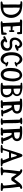

<svg xmlns="http://www.w3.org/2000/svg" viewBox="2777 -3541 764 6358"><g transform="rotate(90 3159.0 -362.0)"><path d="M40 -710Q47.9 -714.8 57.6 -715.8Q67.4 -716.8 76.2 -717.8Q87.9 -717.8 94.7 -717.8Q102.5 -717.8 114.3 -717.8Q131.8 -717.8 147.5 -717.8Q163.1 -717.8 178.7 -715.8Q260.7 -711.9 337.9 -689.5Q415 -667 473.6 -605.5Q510.7 -566.4 534.2 -517.6Q558.6 -469.7 567.4 -418Q573.2 -383.8 573.2 -348.6Q573.2 -322.3 570.3 -296.9Q561.5 -235.4 532.2 -180.7Q484.4 -90.8 395.5 -47.9Q306.6 -4.9 208 -2.9Q187.5 -2.9 168 -2Q147.5 -1 127.9 -1Q111.3 -1 96.7 -1Q82 -1 66.4 -1Q56.6 -1 45.9 -3.9Q36.1 -6.8 30.3 -18.6Q27.3 -24.4 28.3 -30.3Q28.3 -35.2 30.3 -40Q31.2 -43.9 34.2 -46.9Q37.1 -49.8 40 -52.7Q44.9 -57.6 52.7 -59.6Q59.6 -61.5 66.4 -62.5Q73.2 -64.5 81.1 -65.4Q87.9 -66.4 94.7 -68.4Q108.4 -71.3 118.2 -79.1Q127.9 -86.9 129.9 -100.6Q130.9 -130.9 129.9 -162.1Q129.9 -193.4 129.9 -222.7Q129.9 -257.8 128.9 -292Q127.9 -326.2 127.9 -358.4Q127.9 -413.1 127.9 -468.8Q127.9 -524.4 129.9 -578.1Q129.9 -583 129.9 -585.9Q129.9 -589.8 129.9 -593.8Q129.9 -599.6 129.9 -606.4Q129.9 -613.3 129.9 -618.2Q127 -634.8 116.2 -644.5Q105.5 -654.3 88.9 -657.2Q78.1 -659.2 65.4 -658.2Q52.7 -656.2 40 -659.2Q37.1 -659.2 33.2 -660.2Q29.3 -661.1 28.3 -664.1Q26.4 -666 25.4 -668Q24.4 -670.9 24.4 -671.9Q23.4 -677.7 22.5 -682.6Q22.5 -686.5 22.5 -691.4Q23.4 -698.2 29.3 -703.1Q34.2 -707 40 -710ZM234.4 -88.9Q237.3 -87.9 247.1 -87.9Q256.8 -87.9 266.6 -88.9Q308.6 -90.8 345.7 -104.5Q382.8 -119.1 410.2 -150.4Q433.6 -175.8 446.3 -210Q460 -244.1 465.8 -278.3Q470.7 -309.6 470.7 -341.8Q470.7 -370.1 466.8 -399.4Q458 -460.9 427.7 -513.7Q397.5 -566.4 344.7 -600.6Q293 -634.8 232.4 -637.7Q235.4 -637.7 234.4 -590.8Q232.4 -543.9 232.4 -536.1Q232.4 -482.4 232.4 -427.7Q233.4 -373 234.4 -316.4Q234.4 -312.5 234.4 -307.6Q234.4 -303.7 234.4 -299.8Q234.4 -246.1 234.4 -194.3Q234.4 -142.6 234.4 -88.9Z M743.2 -68.4Q738.3 -210 730.5 -351.6Q723.6 -494.1 716.8 -635.7Q707 -638.7 696.3 -638.7Q684.6 -639.6 674.8 -639.6Q665 -639.6 654.3 -641.6Q643.6 -643.6 634.8 -648.4Q624 -658.2 624 -669.9Q624 -676.8 627 -683.6Q636.7 -704.1 655.3 -710Q664.1 -712.9 673.8 -712.9Q683.6 -713.9 692.4 -713.9Q786.1 -712.9 881.8 -710.9Q977.5 -710 1072.3 -710Q1081.1 -710 1089.8 -709Q1098.6 -708 1102.5 -700.2Q1107.4 -696.3 1107.4 -689.5Q1108.4 -683.6 1108.4 -677.7Q1109.4 -659.2 1110.4 -639.6Q1110.4 -620.1 1112.3 -601.6Q1112.3 -589.8 1112.3 -579.1Q1112.3 -567.4 1106.4 -559.6Q1100.6 -548.8 1084 -544.9Q1067.4 -540 1058.6 -545.9Q1051.8 -549.8 1048.8 -557.6Q1046.9 -565.4 1044.9 -572.3Q1043 -589.8 1041 -606.4Q1040 -624 1040 -641.6Q992.2 -642.6 949.2 -644.5Q907.2 -645.5 858.4 -647.5Q852.5 -647.5 846.7 -646.5Q839.8 -645.5 836.9 -641.6Q835.9 -635.7 835.9 -631.8Q835.9 -627.9 836.9 -624Q839.8 -571.3 844.7 -517.6Q848.6 -464.8 856.4 -412.1Q856.4 -409.2 857.4 -406.2Q858.4 -404.3 860.4 -402.3Q861.3 -401.4 864.3 -400.4Q866.2 -400.4 868.2 -400.4Q896.5 -397.5 924.8 -396.5Q953.1 -394.5 980.5 -392.6Q981.4 -410.2 981.4 -426.8Q980.5 -443.4 998 -452.1Q1005.9 -456.1 1017.6 -454.1Q1028.3 -452.1 1034.2 -444.3Q1038.1 -438.5 1039.1 -431.6Q1040 -425.8 1040 -419.9Q1040 -395.5 1040 -370.1Q1040 -344.7 1040 -320.3Q1040 -314.5 1039.1 -308.6Q1039.1 -302.7 1036.1 -297.9Q1033.2 -292 1026.4 -288.1Q1020.5 -283.2 1012.7 -282.2Q1008.8 -280.3 1004.9 -280.3Q1002 -280.3 998 -282.2Q981.4 -286.1 983.4 -305.7Q985.4 -324.2 984.4 -335.9Q951.2 -334 918.9 -334Q885.7 -333 854.5 -332Q852.5 -268.6 853.5 -215.8Q853.5 -164.1 862.3 -100.6Q863.3 -94.7 864.3 -89.8Q866.2 -84 871.1 -80.1Q876 -77.1 880.9 -76.2Q884.8 -76.2 890.6 -76.2Q930.7 -76.2 969.7 -80.1Q1008.8 -85 1046.9 -94.7Q1049.8 -94.7 1052.7 -96.7Q1055.7 -97.7 1056.6 -100.6Q1058.6 -103.5 1058.6 -106.4Q1058.6 -109.4 1058.6 -112.3Q1055.7 -127.9 1057.6 -142.6Q1060.5 -157.2 1064.5 -172.9Q1067.4 -186.5 1078.1 -195.3Q1087.9 -205.1 1102.5 -204.1Q1124 -201.2 1126 -181.6Q1128.9 -162.1 1130.9 -144.5Q1133.8 -122.1 1133.8 -97.7Q1133.8 -73.2 1130.9 -48.8Q1130.9 -44.9 1129.9 -40Q1128.9 -35.2 1126 -32.2Q1121.1 -27.3 1116.2 -25.4Q1110.4 -23.4 1104.5 -22.5Q1085.9 -19.5 1067.4 -18.6Q1047.9 -16.6 1028.3 -16.6Q975.6 -13.7 920.9 -10.7Q867.2 -7.8 814.5 -4.9Q793 -3.9 770.5 -2.9Q765.6 -2.9 760.7 -2.9Q743.2 -2.9 726.6 -4.9Q717.8 -6.8 708 -8.8Q699.2 -10.7 692.4 -16.6Q684.6 -18.6 681.6 -26.4Q677.7 -35.2 682.6 -43Q683.6 -47.9 687.5 -50.8Q691.4 -53.7 696.3 -54.7Q706.1 -62.5 718.8 -65.4Q730.5 -68.4 743.2 -68.4Z M1586.9 -586.9Q1587.9 -585 1596.7 -587.9Q1605.5 -589.8 1608.4 -589.8Q1618.2 -591.8 1627.9 -591.8Q1637.7 -591.8 1645.5 -586.9Q1652.3 -582 1657.2 -574.2Q1662.1 -567.4 1662.1 -558.6Q1662.1 -554.7 1662.1 -550.8Q1661.1 -546.9 1659.2 -543.9Q1657.2 -541 1655.3 -539.1Q1652.3 -538.1 1649.4 -536.1Q1624 -519.5 1596.7 -505.9Q1569.3 -492.2 1542 -482.4Q1533.2 -479.5 1525.4 -477.5Q1516.6 -474.6 1506.8 -473.6Q1498 -473.6 1489.3 -475.6Q1480.5 -477.5 1473.6 -482.4Q1466.8 -488.3 1461.9 -496.1Q1457 -504.9 1459 -514.6Q1460 -521.5 1463.9 -526.4Q1467.8 -532.2 1471.7 -536.1Q1474.6 -539.1 1494.1 -549.8Q1513.7 -560.5 1513.7 -562.5Q1513.7 -562.5 1509.8 -580.1Q1504.9 -598.6 1499 -606.4Q1489.3 -619.1 1472.7 -625Q1457 -630.9 1440.4 -630.9Q1422.9 -630.9 1413.1 -629.9Q1402.3 -629.9 1387.7 -620.1Q1347.7 -594.7 1321.3 -549.8Q1293.9 -505.9 1300.8 -457Q1304.7 -425.8 1325.2 -406.2Q1344.7 -386.7 1375 -382.8Q1397.5 -379.9 1418.9 -381.8Q1440.4 -384.8 1461.9 -386.7Q1488.3 -387.7 1514.6 -384.8Q1541 -380.9 1566.4 -371.1Q1589.8 -361.3 1610.4 -343.8Q1631.8 -326.2 1643.6 -302.7Q1655.3 -280.3 1659.2 -255.9Q1662.1 -231.4 1662.1 -206.1Q1662.1 -181.6 1658.2 -156.2Q1653.3 -129.9 1642.6 -108.4Q1608.4 -46.9 1535.2 -22.5Q1474.6 -2.9 1421.9 -2.9Q1409.2 -2.9 1397.5 -3.9Q1394.5 -3.9 1391.6 -4.9Q1388.7 -4.9 1385.7 -5.9Q1359.4 -10.7 1326.2 -29.3Q1293 -47.9 1280.3 -78.1Q1279.3 -83 1270.5 -95.7Q1261.7 -108.4 1261.7 -108.4Q1261.7 -108.4 1245.1 -99.6Q1228.5 -91.8 1226.6 -91.8Q1220.7 -88.9 1214.8 -88.9Q1208 -87.9 1202.1 -89.8Q1195.3 -92.8 1190.4 -98.6Q1184.6 -104.5 1182.6 -111.3Q1179.7 -118.2 1179.7 -125Q1179.7 -126 1179.7 -126Q1179.7 -133.8 1183.6 -139.6Q1188.5 -146.5 1194.3 -150.4Q1201.2 -153.3 1208 -156.2Q1219.7 -160.2 1229.5 -167Q1239.3 -172.9 1251 -178.7Q1263.7 -184.6 1275.4 -189.5Q1288.1 -195.3 1300.8 -201.2Q1306.6 -203.1 1311.5 -205.1Q1317.4 -207 1321.3 -210Q1327.1 -211.9 1331.1 -213.9Q1335.9 -215.8 1341.8 -217.8Q1345.7 -218.8 1349.6 -218.8Q1354.5 -218.8 1358.4 -217.8Q1362.3 -215.8 1365.2 -212.9Q1368.2 -210.9 1371.1 -206.1Q1376 -202.1 1379.9 -199.2Q1383.8 -195.3 1385.7 -189.5Q1390.6 -176.8 1381.8 -170.9Q1374 -164.1 1366.2 -160.2Q1364.3 -158.2 1352.5 -151.4Q1339.8 -143.6 1339.8 -145.5Q1358.4 -128.9 1374 -114.3Q1390.6 -99.6 1416 -94.7Q1469.7 -85 1518.6 -117.2Q1566.4 -148.4 1577.1 -203.1Q1581.1 -221.7 1578.1 -243.2Q1574.2 -264.6 1560.5 -278.3Q1532.2 -306.6 1485.4 -304.7Q1437.5 -302.7 1403.3 -300.8Q1378.9 -300.8 1355.5 -302.7Q1332 -303.7 1310.5 -313.5Q1257.8 -335.9 1237.3 -388.7Q1217.8 -441.4 1224.6 -494.1Q1230.5 -537.1 1249 -576.2Q1268.6 -615.2 1298.8 -647.5Q1331.1 -679.7 1368.2 -698.2Q1402.3 -714.8 1444.3 -714.8Q1448.2 -714.8 1451.2 -714.8Q1483.4 -712.9 1512.7 -695.3Q1542 -678.7 1554.7 -647.5Q1561.5 -629.9 1574.2 -608.4Q1586.9 -586.9 1586.9 -586.9Z M2174.8 -172.9Q2167 -160.2 2153.3 -165Q2139.6 -169.9 2129.9 -174.8Q2108.4 -127.9 2079.1 -80.1Q2049.8 -32.2 2000 -10.7Q1976.6 -1 1951.2 0Q1947.3 0 1943.4 0Q1922.9 0 1901.4 -4.9Q1856.4 -15.6 1817.4 -46.9Q1778.3 -77.1 1759.8 -117.2Q1759.8 -120.1 1758.8 -123Q1757.8 -126 1755.9 -128.9Q1730.5 -177.7 1719.7 -237.3Q1709 -297.9 1710.9 -359.4Q1710.9 -366.2 1710.9 -373Q1710 -427.7 1719.7 -481.4Q1730.5 -541 1755.9 -589.8Q1757.8 -592.8 1759.8 -595.7Q1760.7 -598.6 1763.7 -601.6Q1773.4 -622.1 1790 -641.6Q1806.6 -661.1 1827.1 -676.8Q1865.2 -705.1 1912.1 -715.8Q1929.7 -719.7 1947.3 -719.7Q1976.6 -719.7 2003.9 -708Q2053.7 -686.5 2083 -638.7Q2112.3 -590.8 2132.8 -543.9Q2143.6 -547.9 2157.2 -552.7Q2169.9 -557.6 2178.7 -545.9Q2183.6 -540 2183.6 -533.2Q2183.6 -533.2 2183.6 -532.2Q2183.6 -526.4 2180.7 -521.5Q2172.9 -506.8 2151.4 -494.1Q2128.9 -482.4 2105.5 -474.6Q2090.8 -468.8 2077.1 -466.8Q2064.5 -463.9 2057.6 -463.9Q2048.8 -463.9 2042 -467.8Q2035.2 -471.7 2030.3 -477.5Q2026.4 -483.4 2027.3 -488.3Q2027.3 -493.2 2030.3 -497.1Q2036.1 -505.9 2049.8 -512.7Q2062.5 -519.5 2062.5 -532.2Q2062.5 -540 2060.5 -546.9Q2057.6 -553.7 2053.7 -559.6Q2024.4 -602.5 1974.6 -624Q1924.8 -645.5 1879.9 -606.4Q1857.4 -586.9 1844.7 -559.6Q1832 -532.2 1825.2 -503.9Q1809.6 -442.4 1808.6 -378.9Q1807.6 -315.4 1819.3 -252.9Q1826.2 -215.8 1840.8 -181.6Q1855.5 -147.5 1883.8 -123Q1902.3 -107.4 1927.7 -99.6Q1953.1 -92.8 1977.5 -96.7Q2003.9 -100.6 2020.5 -119.1Q2037.1 -137.7 2051.8 -159.2Q2055.7 -165 2058.6 -171.9Q2060.5 -178.7 2060.5 -186.5Q2060.5 -200.2 2046.9 -207Q2034.2 -212.9 2027.3 -221.7Q2024.4 -225.6 2024.4 -230.5Q2024.4 -234.4 2028.3 -241.2Q2033.2 -248 2040 -252Q2047.9 -254.9 2055.7 -254.9Q2062.5 -254.9 2075.2 -252Q2088.9 -250 2104.5 -244.1Q2127.9 -236.3 2149.4 -224.6Q2171.9 -211.9 2178.7 -197.3Q2181.6 -191.4 2180.7 -185.5Q2180.7 -178.7 2174.8 -172.9Z M2646.5 -192.4Q2641.6 -166 2632.8 -140.6Q2625 -116.2 2610.4 -92.8Q2582 -46.9 2528.3 -22.5Q2486.3 -3.9 2443.4 -3.9Q2430.7 -3.9 2418 -4.9Q2353.5 -12.7 2312.5 -58.6Q2270.5 -104.5 2252 -161.1Q2235.4 -214.8 2231.4 -270.5Q2229.5 -300.8 2229.5 -331.1Q2229.5 -356.4 2231.4 -382.8Q2232.4 -423.8 2238.3 -463.9Q2244.1 -503.9 2257.8 -543Q2272.5 -581.1 2294.9 -615.2Q2318.4 -650.4 2351.6 -674.8Q2383.8 -698.2 2426.8 -709Q2448.2 -713.9 2469.7 -713.9Q2490.2 -713.9 2509.8 -709Q2537.1 -701.2 2560.5 -685.5Q2584 -668.9 2602.5 -647.5Q2622.1 -626 2633.8 -600.6Q2645.5 -575.2 2654.3 -548.8Q2664.1 -516.6 2668.9 -485.4Q2673.8 -454.1 2675.8 -422.9Q2675.8 -415 2675.8 -407.2Q2675.8 -357.4 2668 -307.6Q2660.2 -249 2646.5 -192.4ZM2559.6 -552.7Q2551.8 -572.3 2542 -591.8Q2532.2 -611.3 2513.7 -621.1Q2502 -627.9 2488.3 -629.9Q2480.5 -630.9 2472.7 -630.9Q2467.8 -630.9 2461.9 -630.9Q2447.3 -630.9 2434.6 -626Q2421.9 -622.1 2410.2 -613.3Q2399.4 -604.5 2391.6 -593.8Q2383.8 -582 2377.9 -569.3Q2359.4 -529.3 2351.6 -486.3Q2343.8 -442.4 2339.8 -399.4Q2335.9 -358.4 2334 -316.4Q2334 -306.6 2334 -296.9Q2334 -263.7 2337.9 -232.4Q2342.8 -200.2 2355.5 -168Q2368.2 -135.7 2395.5 -114.3Q2419.9 -94.7 2448.2 -94.7Q2455.1 -94.7 2463.9 -96.7Q2500 -103.5 2523.4 -134.8Q2534.2 -150.4 2541 -168Q2547.9 -186.5 2553.7 -203.1Q2563.5 -237.3 2570.3 -273.4Q2577.1 -308.6 2580.1 -344.7Q2582 -370.1 2582 -394.5Q2582 -422.9 2580.1 -450.2Q2575.2 -502 2559.6 -552.7Z M3202.1 -159.2Q3195.3 -117.2 3171.9 -81.1Q3149.4 -44.9 3113.3 -27.3Q3091.8 -17.6 3070.3 -13.7Q3047.9 -9.8 3025.4 -6.8Q2977.5 -2 2929.7 -1Q2915 -1 2901.4 -1Q2867.2 -1 2834 -2.9Q2812.5 -3.9 2784.2 -4.9Q2756.8 -5.9 2737.3 -13.7Q2729.5 -16.6 2722.7 -35.2Q2714.8 -53.7 2725.6 -60.5Q2742.2 -69.3 2766.6 -68.4Q2790 -67.4 2803.7 -83Q2812.5 -92.8 2813.5 -105.5Q2814.5 -119.1 2813.5 -131.8Q2803.7 -255.9 2808.6 -380.9Q2814.5 -506.8 2807.6 -631.8Q2807.6 -637.7 2807.6 -642.6Q2806.6 -646.5 2803.7 -651.4Q2797.9 -661.1 2787.1 -661.1Q2776.4 -662.1 2764.6 -662.1Q2757.8 -661.1 2750 -662.1Q2742.2 -663.1 2735.4 -666Q2717.8 -673.8 2717.8 -690.4Q2717.8 -691.4 2717.8 -692.4Q2719.7 -710.9 2740.2 -713.9Q2795.9 -721.7 2853.5 -721.7Q2873 -721.7 2893.6 -720.7Q2971.7 -716.8 3043.9 -691.4Q3063.5 -684.6 3082 -674.8Q3101.6 -665 3117.2 -651.4Q3141.6 -627 3153.3 -592.8Q3166 -559.6 3161.1 -524.4Q3156.2 -483.4 3133.8 -454.1Q3112.3 -424.8 3081.1 -401.4Q3124 -383.8 3153.3 -344.7Q3182.6 -304.7 3195.3 -257.8Q3203.1 -233.4 3204.1 -208Q3205.1 -200.2 3205.1 -192.4Q3205.1 -174.8 3202.1 -159.2ZM3096.7 -507.8Q3102.5 -527.3 3102.5 -543Q3102.5 -550.8 3101.6 -558.6Q3096.7 -580.1 3082 -596.7Q3055.7 -626 3007.8 -637.7Q2960 -650.4 2922.9 -651.4Q2919.9 -651.4 2918.9 -650.4Q2917 -650.4 2916 -649.4Q2914.1 -647.5 2914.1 -646.5Q2914.1 -644.5 2914.1 -641.6Q2913.1 -616.2 2913.1 -589.8Q2913.1 -563.5 2914.1 -537.1Q2915 -484.4 2918.9 -432.6Q2918.9 -428.7 2931.6 -428.7Q2941.4 -427.7 2958 -430.7Q2997.1 -437.5 3002.9 -438.5Q3031.2 -444.3 3054.7 -459Q3078.1 -472.7 3090.8 -498Q3091.8 -501 3093.8 -503.9Q3094.7 -505.9 3096.7 -507.8ZM3115.2 -144.5Q3127 -170.9 3127 -201.2Q3127 -202.1 3127 -204.1Q3126 -235.4 3115.2 -263.7Q3093.8 -316.4 3050.8 -337.9Q3016.6 -354.5 2976.6 -354.5Q2965.8 -354.5 2955.1 -352.5Q2940.4 -351.6 2931.6 -351.6Q2922.9 -351.6 2922.9 -351.6Q2920.9 -351.6 2920.9 -318.4Q2920.9 -313.5 2920.9 -308.6Q2920.9 -280.3 2920.9 -249Q2921.9 -218.8 2922.9 -193.4Q2922.9 -168 2922.9 -163.1Q2922.9 -157.2 2923.8 -117.2Q2925.8 -77.1 2926.8 -77.1Q2950.2 -71.3 2976.6 -71.3Q3000 -71.3 3026.4 -77.1Q3079.1 -87.9 3107.4 -129.9Q3110.4 -133.8 3112.3 -137.7Q3113.3 -141.6 3115.2 -144.5Z M3835 -55.7Q3835 -31.2 3805.7 -27.3Q3776.4 -23.4 3776.4 -23.4Q3776.4 -23.4 3740.2 -20.5Q3705.1 -17.6 3661.1 -17.6Q3657.2 -17.6 3636.7 -20.5Q3616.2 -22.5 3616.2 -38.1Q3616.2 -43 3615.2 -52.7Q3614.3 -62.5 3616.2 -66.4Q3616.2 -68.4 3617.2 -68.4Q3618.2 -69.3 3618.2 -70.3Q3623 -78.1 3634.8 -75.2Q3646.5 -72.3 3649.4 -82Q3652.3 -88.9 3648.4 -98.6Q3645.5 -107.4 3642.6 -116.2Q3632.8 -151.4 3620.1 -174.8Q3607.4 -199.2 3594.7 -234.4Q3592.8 -242.2 3581.1 -271.5Q3568.4 -299.8 3552.7 -327.1Q3542 -343.8 3530.3 -356.4Q3519.5 -368.2 3508.8 -367.2Q3506.8 -367.2 3506.8 -367.2Q3505.9 -367.2 3504.9 -367.2Q3496.1 -365.2 3488.3 -365.2Q3479.5 -364.3 3472.7 -363.3Q3470.7 -358.4 3470.7 -353.5Q3470.7 -348.6 3470.7 -343.8Q3468.8 -284.2 3469.7 -224.6Q3469.7 -164.1 3478.5 -104.5Q3479.5 -98.6 3481.4 -92.8Q3483.4 -86.9 3487.3 -84Q3492.2 -81.1 3496.1 -79.1Q3501 -78.1 3506.8 -78.1Q3520.5 -78.1 3534.2 -80.1Q3547.9 -82 3559.6 -70.3Q3566.4 -62.5 3565.4 -48.8Q3564.5 -36.1 3557.6 -27.3Q3535.2 -2 3493.2 -4.9Q3452.1 -8.8 3423.8 -8.8Q3396.5 -8.8 3364.3 -4.9Q3357.4 -3.9 3351.6 -3.9Q3327.1 -3.9 3308.6 -17.6Q3301.8 -23.4 3297.9 -32.2Q3294.9 -41 3298.8 -49.8Q3301.8 -52.7 3304.7 -55.7Q3307.6 -58.6 3312.5 -61.5Q3323.2 -66.4 3335.9 -70.3Q3348.6 -74.2 3361.3 -74.2Q3354.5 -214.8 3346.7 -354.5Q3339.8 -494.1 3333 -634.8Q3323.2 -638.7 3312.5 -638.7Q3301.8 -638.7 3291 -638.7Q3280.3 -638.7 3270.5 -639.6Q3260.7 -640.6 3252 -647.5Q3241.2 -655.3 3241.2 -667Q3241.2 -673.8 3245.1 -681.6Q3255.9 -702.1 3272.5 -708Q3281.2 -710.9 3290 -710.9Q3299.8 -711.9 3308.6 -711.9Q3335 -711.9 3361.3 -713.9Q3386.7 -715.8 3414.1 -715.8Q3449.2 -715.8 3484.4 -714.8Q3519.5 -713.9 3553.7 -708Q3585 -705.1 3621.1 -697.3Q3658.2 -688.5 3683.6 -668.9Q3687.5 -666 3691.4 -663.1Q3694.3 -660.2 3697.3 -657.2Q3726.6 -628.9 3737.3 -586.9Q3748 -545.9 3738.3 -505.9Q3727.5 -460 3692.4 -428.7Q3658.2 -397.5 3614.3 -383.8Q3622.1 -371.1 3631.8 -354.5Q3641.6 -337.9 3646.5 -329.1Q3660.2 -297.9 3672.9 -282.2Q3686.5 -267.6 3699.2 -234.4Q3709 -205.1 3721.7 -173.8Q3734.4 -143.6 3740.2 -112.3Q3744.1 -86.9 3754.9 -85Q3764.6 -84 3785.2 -84Q3793.9 -84 3807.6 -83Q3821.3 -83 3825.2 -80.1Q3829.1 -77.1 3831.1 -73.2Q3833 -69.3 3835 -55.7ZM3563.5 -453.1Q3589.8 -458 3614.3 -467.8Q3637.7 -476.6 3653.3 -502.9Q3655.3 -504.9 3656.2 -508.8Q3658.2 -512.7 3659.2 -515.6Q3664.1 -529.3 3664.1 -543.9Q3664.1 -548.8 3664.1 -553.7Q3661.1 -573.2 3649.4 -588.9Q3639.6 -602.5 3625 -610.4Q3610.4 -619.1 3592.8 -624Q3560.5 -633.8 3524.4 -635.7Q3488.3 -637.7 3460.9 -638.7Q3458 -638.7 3457 -637.7Q3455.1 -637.7 3454.1 -636.7Q3449.2 -631.8 3449.2 -620.1Q3449.2 -618.2 3449.2 -616.2Q3450.2 -601.6 3450.2 -594.7Q3450.2 -584 3450.2 -571.3Q3450.2 -559.6 3450.2 -547.9Q3451.2 -525.4 3453.1 -501Q3454.1 -477.5 3455.1 -453.1Q3455.1 -452.1 3456.1 -450.2Q3456.1 -449.2 3457 -448.2Q3459 -446.3 3460.9 -446.3Q3463.9 -446.3 3464.8 -446.3Q3472.7 -445.3 3481.4 -445.3Q3496.1 -445.3 3513.7 -447.3Q3540 -449.2 3563.5 -453.1Z M3943.4 -538.1Q3943.4 -561.5 3944.3 -591.8Q3945.3 -622.1 3931.6 -643.6Q3924.8 -654.3 3910.2 -652.3Q3894.5 -649.4 3886.7 -656.2Q3878.9 -662.1 3877 -675.8Q3877 -679.7 3876 -682.6Q3876 -692.4 3880.9 -698.2Q3889.6 -707 3904.3 -709Q3918.9 -711.9 3929.7 -713.9Q3947.3 -716.8 3973.6 -716.8Q4001 -717.8 4017.6 -717.8Q4026.4 -715.8 4035.2 -715.8Q4044.9 -714.8 4051.8 -713.9Q4058.6 -713.9 4066.4 -712.9Q4075.2 -711.9 4080.1 -708Q4085.9 -703.1 4089.8 -695.3Q4093.8 -686.5 4093.8 -679.7Q4094.7 -658.2 4076.2 -662.1Q4056.6 -666 4047.9 -654.3Q4042 -645.5 4042 -636.7Q4042 -627.9 4045.9 -622.1Q4056.6 -562.5 4057.6 -488.3Q4057.6 -414.1 4059.6 -336.9Q4059.6 -269.5 4059.6 -212.9Q4060.5 -156.2 4063.5 -88.9Q4063.5 -85.9 4063.5 -85Q4063.5 -83 4065.4 -82Q4071.3 -70.3 4085 -73.2Q4098.6 -75.2 4107.4 -68.4Q4114.3 -62.5 4116.2 -47.9Q4117.2 -43.9 4117.2 -41Q4117.2 -31.2 4113.3 -26.4Q4104.5 -16.6 4089.8 -13.7Q4075.2 -10.7 4063.5 -9.8Q4047.9 -6.8 4020.5 -4.9Q4007.8 -4.9 3997.1 -4.9Q3985.4 -4.9 3975.6 -5.9Q3965.8 -6.8 3957 -7.8Q3948.2 -7.8 3939.5 -9.8Q3932.6 -9.8 3924.8 -9.8Q3917 -10.7 3911.1 -14.6Q3905.3 -19.5 3901.4 -28.3Q3897.5 -36.1 3897.5 -43.9Q3897.5 -49.8 3900.4 -53.7Q3903.3 -56.6 3908.2 -58.6Q3918 -62.5 3933.6 -61.5Q3949.2 -60.5 3955.1 -68.4Q3959 -74.2 3959 -78.1Q3959 -82 3959 -86.9Q3959 -97.7 3958 -108.4Q3957 -119.1 3957 -128.9Q3955.1 -153.3 3954.1 -178.7Q3953.1 -204.1 3953.1 -230.5Q3953.1 -243.2 3952.1 -252Q3951.2 -260.7 3951.2 -273.4Q3951.2 -275.4 3951.2 -275.4Q3951.2 -276.4 3951.2 -277.3Q3948.2 -364.3 3943.4 -538.1Z M4746.1 -55.7Q4746.1 -31.2 4716.8 -27.3Q4687.5 -23.4 4687.5 -23.4Q4687.5 -23.4 4651.4 -20.5Q4616.2 -17.6 4572.3 -17.6Q4568.4 -17.6 4547.9 -20.5Q4527.3 -22.5 4527.3 -38.1Q4527.3 -43 4526.4 -52.7Q4525.4 -62.5 4527.3 -66.4Q4527.3 -68.4 4528.3 -68.4Q4529.3 -69.3 4529.3 -70.3Q4534.2 -78.1 4545.9 -75.2Q4557.6 -72.3 4560.5 -82Q4563.5 -88.9 4559.6 -98.6Q4556.6 -107.4 4553.7 -116.2Q4543.9 -151.4 4531.2 -174.8Q4518.6 -199.2 4505.9 -234.4Q4503.9 -242.2 4492.2 -271.5Q4479.5 -299.8 4463.9 -327.1Q4453.1 -343.8 4441.4 -356.4Q4430.7 -368.2 4419.9 -367.2Q4418 -367.2 4418 -367.2Q4417 -367.2 4416 -367.2Q4407.2 -365.2 4399.4 -365.2Q4390.6 -364.3 4383.8 -363.3Q4381.8 -358.4 4381.8 -353.5Q4381.8 -348.6 4381.8 -343.8Q4379.9 -284.2 4380.9 -224.6Q4380.9 -164.1 4389.6 -104.5Q4390.6 -98.6 4392.6 -92.8Q4394.5 -86.9 4398.4 -84Q4403.3 -81.1 4407.2 -79.1Q4412.1 -78.1 4418 -78.1Q4431.6 -78.1 4445.3 -80.1Q4459 -82 4470.7 -70.3Q4477.5 -62.5 4476.6 -48.8Q4475.6 -36.1 4468.8 -27.3Q4446.3 -2 4404.3 -4.9Q4363.3 -8.8 4335 -8.8Q4307.6 -8.8 4275.4 -4.9Q4268.6 -3.9 4262.7 -3.9Q4238.3 -3.9 4219.7 -17.6Q4212.9 -23.4 4209 -32.2Q4206.1 -41 4210 -49.8Q4212.9 -52.7 4215.8 -55.7Q4218.8 -58.6 4223.6 -61.5Q4234.4 -66.4 4247.1 -70.3Q4259.8 -74.2 4272.5 -74.2Q4265.6 -214.8 4257.8 -354.5Q4251 -494.1 4244.1 -634.8Q4234.4 -638.7 4223.6 -638.7Q4212.9 -638.7 4202.1 -638.7Q4191.4 -638.7 4181.6 -639.6Q4171.9 -640.6 4163.1 -647.5Q4152.3 -655.3 4152.3 -667Q4152.3 -673.8 4156.2 -681.6Q4167 -702.1 4183.6 -708Q4192.4 -710.9 4201.2 -710.9Q4210.9 -711.9 4219.7 -711.9Q4246.1 -711.9 4272.5 -713.9Q4297.9 -715.8 4325.2 -715.8Q4360.4 -715.8 4395.5 -714.8Q4430.7 -713.9 4464.8 -708Q4496.1 -705.1 4532.2 -697.3Q4569.3 -688.5 4594.7 -668.9Q4598.6 -666 4602.5 -663.1Q4605.5 -660.2 4608.4 -657.2Q4637.7 -628.9 4648.4 -586.9Q4659.2 -545.9 4649.4 -505.9Q4638.7 -460 4603.5 -428.7Q4569.3 -397.5 4525.4 -383.8Q4533.2 -371.1 4543 -354.5Q4552.7 -337.9 4557.6 -329.1Q4571.3 -297.9 4584 -282.2Q4597.7 -267.6 4610.4 -234.4Q4620.1 -205.1 4632.8 -173.8Q4645.5 -143.6 4651.4 -112.3Q4655.3 -86.9 4666 -85Q4675.8 -84 4696.3 -84Q4705.1 -84 4718.8 -83Q4732.4 -83 4736.3 -80.1Q4740.2 -77.1 4742.2 -73.2Q4744.1 -69.3 4746.1 -55.7ZM4474.6 -453.1Q4501 -458 4525.4 -467.8Q4548.8 -476.6 4564.5 -502.9Q4566.4 -504.9 4567.4 -508.8Q4569.3 -512.7 4570.3 -515.6Q4575.2 -529.3 4575.2 -543.9Q4575.2 -548.8 4575.2 -553.7Q4572.3 -573.2 4560.5 -588.9Q4550.8 -602.5 4536.1 -610.4Q4521.5 -619.1 4503.9 -624Q4471.7 -633.8 4435.5 -635.7Q4399.4 -637.7 4372.1 -638.7Q4369.1 -638.7 4368.2 -637.7Q4366.2 -637.7 4365.2 -636.7Q4360.4 -631.8 4360.4 -620.1Q4360.4 -618.2 4360.4 -616.2Q4361.3 -601.6 4361.3 -594.7Q4361.3 -584 4361.3 -571.3Q4361.3 -559.6 4361.3 -547.9Q4362.3 -525.4 4364.3 -501Q4365.2 -477.5 4366.2 -453.1Q4366.2 -452.1 4367.2 -450.2Q4367.2 -449.2 4368.2 -448.2Q4370.1 -446.3 4372.1 -446.3Q4375 -446.3 4376 -446.3Q4383.8 -445.3 4392.6 -445.3Q4407.2 -445.3 4424.8 -447.3Q4451.2 -449.2 4474.6 -453.1Z M5484.4 -43Q5487.3 -37.1 5488.3 -30.3Q5488.3 -29.3 5488.3 -28.3Q5488.3 -23.4 5484.4 -18.6Q5477.5 -8.8 5464.8 -7.8Q5453.1 -6.8 5441.4 -6.8Q5426.8 -5.9 5412.1 -4.9Q5397.5 -4.9 5382.8 -4.9Q5353.5 -3.9 5323.2 -3.9Q5293.9 -3.9 5263.7 -4.9Q5250 -4.9 5239.3 -9.8Q5228.5 -14.6 5222.7 -27.3Q5219.7 -32.2 5218.8 -37.1Q5217.8 -43 5220.7 -48.8Q5224.6 -58.6 5235.4 -62.5Q5247.1 -65.4 5256.8 -67.4Q5263.7 -67.4 5271.5 -66.4Q5280.3 -66.4 5283.2 -75.2Q5284.2 -78.1 5284.2 -81.1Q5284.2 -85 5283.2 -87.9Q5274.4 -122.1 5260.7 -157.2Q5247.1 -192.4 5232.4 -223.6Q5230.5 -228.5 5220.7 -253.9Q5211.9 -280.3 5207 -280.3Q5178.7 -280.3 5151.4 -279.3Q5123 -278.3 5094.7 -278.3Q5082 -278.3 5069.3 -278.3Q5057.6 -278.3 5044.9 -278.3Q5042 -277.3 5029.3 -277.3Q5016.6 -278.3 5014.6 -276.4Q4994.1 -232.4 4981.4 -185.5Q4968.8 -138.7 4955.1 -93.8Q4953.1 -87.9 4954.1 -81.1Q4955.1 -74.2 4960 -71.3Q4962.9 -69.3 4965.8 -69.3Q4968.8 -69.3 4971.7 -69.3Q4987.3 -67.4 5011.7 -68.4Q5037.1 -69.3 5044.9 -51.8Q5047.9 -47.9 5047.9 -43Q5046.9 -37.1 5044.9 -33.2Q5042 -27.3 5038.1 -21.5Q5034.2 -15.6 5028.3 -12.7Q5024.4 -9.8 5018.6 -8.8Q5013.7 -6.8 5007.8 -6.8Q4976.6 -2.9 4946.3 -2Q4938.5 -2 4931.6 -2Q4908.2 -2 4884.8 -2.9Q4871.1 -4.9 4855.5 -4.9Q4839.8 -5.9 4824.2 -6.8Q4813.5 -8.8 4800.8 -9.8Q4788.1 -9.8 4781.2 -20.5Q4777.3 -24.4 4777.3 -30.3Q4777.3 -33.2 4778.3 -37.1Q4781.2 -46.9 4789.1 -51.8Q4807.6 -66.4 4829.1 -63.5Q4851.6 -61.5 4872.1 -71.3Q4885.7 -78.1 4892.6 -91.8Q4899.4 -105.5 4904.3 -120.1Q4923.8 -199.2 4947.3 -278.3Q4970.7 -357.4 4996.1 -435.5Q5013.7 -491.2 5032.2 -546.9Q5051.8 -602.5 5069.3 -659.2Q5074.2 -670.9 5078.1 -680.7Q5082 -691.4 5088.9 -701.2Q5095.7 -710.9 5106.4 -716.8Q5117.2 -723.6 5127.9 -723.6Q5139.6 -722.7 5149.4 -715.8Q5159.2 -710 5166 -701.2Q5172.9 -691.4 5176.8 -680.7Q5180.7 -670.9 5184.6 -659.2Q5206.1 -598.6 5226.6 -537.1Q5247.1 -475.6 5267.6 -414.1Q5294.9 -338.9 5326.2 -264.6Q5357.4 -190.4 5382.8 -114.3Q5385.7 -105.5 5389.6 -96.7Q5394.5 -87.9 5399.4 -80.1Q5414.1 -62.5 5437.5 -62.5Q5461.9 -63.5 5477.5 -50.8Q5480.5 -48.8 5482.4 -46.9Q5484.4 -43.9 5484.4 -43ZM5109.4 -515.6Q5101.6 -492.2 5093.8 -467.8Q5085.9 -443.4 5078.1 -419.9Q5073.2 -408.2 5070.3 -396.5Q5067.4 -383.8 5062.5 -373Q5062.5 -371.1 5059.6 -358.4Q5056.6 -345.7 5054.7 -345.7Q5091.8 -344.7 5128.9 -344.7Q5165 -345.7 5202.1 -344.7Q5199.2 -357.4 5195.3 -370.1Q5191.4 -382.8 5187.5 -395.5Q5185.5 -402.3 5183.6 -408.2Q5180.7 -414.1 5179.7 -421.9Q5177.7 -427.7 5176.8 -434.6Q5174.8 -441.4 5171.9 -446.3Q5168.9 -457 5165 -467.8Q5162.1 -477.5 5159.2 -487.3Q5156.2 -496.1 5153.3 -505.9Q5150.4 -514.6 5145.5 -523.4Q5142.6 -527.3 5138.7 -532.2Q5135.7 -535.2 5131.8 -535.2Q5129.9 -535.2 5128.9 -535.2Q5124 -535.2 5122.1 -532.2Q5119.1 -530.3 5117.2 -527.3Q5117.2 -525.4 5116.2 -525.4Q5115.2 -524.4 5115.2 -523.4Q5115.2 -522.5 5114.3 -519.5Q5112.3 -517.6 5109.4 -515.6Z M6301.8 -36.1Q6301.8 -4.9 6269.5 -4.9Q6238.3 -3.9 6218.8 -3.9Q6181.6 -3.9 6145.5 -4.9Q6108.4 -5.9 6073.2 -11.7Q6061.5 -12.7 6050.8 -17.6Q6040 -22.5 6037.1 -32.2Q6036.1 -38.1 6037.1 -44.9Q6039.1 -50.8 6043 -54.7Q6048.8 -62.5 6056.6 -66.4Q6064.5 -70.3 6073.2 -72.3Q6094.7 -76.2 6104.5 -77.1Q6113.3 -77.1 6122.1 -104.5Q6125 -112.3 6125 -121.1Q6124 -129.9 6124 -137.7Q6118.2 -227.5 6105.5 -315.4Q6093.8 -403.3 6081.1 -490.2Q6079.1 -498 6078.1 -515.6Q6077.1 -534.2 6077.1 -534.2Q6057.6 -506.8 6038.1 -480.5Q6017.6 -455.1 6000 -426.8Q5991.2 -414.1 5983.4 -400.4Q5975.6 -386.7 5965.8 -376Q5959 -363.3 5942.4 -357.4Q5925.8 -352.5 5907.2 -352.5Q5890.6 -352.5 5874 -357.4Q5857.4 -363.3 5848.6 -376Q5837.9 -389.6 5828.1 -406.2Q5819.3 -421.9 5809.6 -437.5Q5792 -461.9 5775.4 -485.4Q5758.8 -509.8 5741.2 -534.2Q5725.6 -436.5 5711.9 -338.9Q5697.3 -241.2 5690.4 -143.6Q5689.5 -129.9 5690.4 -114.3Q5692.4 -98.6 5702.1 -88.9Q5712.9 -76.2 5724.6 -75.2Q5735.4 -75.2 5751 -72.3Q5757.8 -70.3 5765.6 -67.4Q5773.4 -64.5 5779.3 -58.6Q5785.2 -52.7 5787.1 -45.9Q5789.1 -38.1 5787.1 -30.3Q5782.2 -22.5 5773.4 -18.6Q5764.6 -14.6 5754.9 -13.7Q5719.7 -7.8 5684.6 -5.9Q5650.4 -3.9 5615.2 -3.9Q5601.6 -3.9 5574.2 -2.9Q5572.3 -2.9 5570.3 -2.9Q5546.9 -2.9 5530.3 -11.7Q5522.5 -15.6 5517.6 -22.5Q5513.7 -28.3 5513.7 -38.1Q5513.7 -52.7 5527.3 -60.5Q5541 -68.4 5554.7 -70.3Q5569.3 -71.3 5573.2 -73.2Q5577.1 -75.2 5586.9 -85Q5598.6 -94.7 5599.6 -110.4Q5601.6 -126 5601.6 -139.6Q5603.5 -258.8 5619.1 -376Q5634.8 -494.1 5649.4 -611.3Q5652.3 -636.7 5639.6 -641.6Q5627.9 -645.5 5611.3 -652.3Q5597.7 -658.2 5586.9 -668.9Q5576.2 -680.7 5588.9 -696.3Q5598.6 -710 5606.4 -713.9Q5613.3 -716.8 5623 -716.8Q5627 -716.8 5631.8 -716.8Q5652.3 -715.8 5670.9 -709Q5690.4 -702.1 5707 -690.4Q5744.1 -668 5771.5 -631.8Q5798.8 -595.7 5824.2 -562.5Q5838.9 -543.9 5851.6 -522.5Q5864.3 -502 5880.9 -485.4Q5884.8 -476.6 5893.6 -466.8Q5901.4 -458 5913.1 -461.9Q5917 -464.8 5920.9 -468.8Q5924.8 -472.7 5927.7 -477.5Q5939.5 -494.1 5952.1 -511.7Q5963.9 -528.3 5977.5 -544.9Q5995.1 -569.3 6013.7 -592.8Q6032.2 -617.2 6050.8 -639.6Q6080.1 -674.8 6116.2 -695.3Q6152.3 -715.8 6201.2 -714.8Q6216.8 -713.9 6225.6 -706.1Q6233.4 -699.2 6233.4 -678.7Q6233.4 -661.1 6214.8 -653.3Q6197.3 -645.5 6184.6 -641.6Q6179.7 -639.6 6175.8 -637.7Q6171.9 -635.7 6168.9 -631.8Q6168 -627.9 6168 -624Q6167 -621.1 6167 -617.2Q6169.9 -564.5 6178.7 -511.7Q6186.5 -458 6193.4 -405.3Q6199.2 -360.4 6203.1 -315.4Q6207 -269.5 6209 -224.6Q6209 -202.1 6210.9 -178.7Q6212.9 -155.3 6212.9 -132.8Q6212.9 -114.3 6216.8 -99.6Q6220.7 -84 6241.2 -76.2Q6261.7 -66.4 6281.2 -67.4Q6299.8 -68.4 6301.8 -36.1Z"/></g></svg>

Font: Little Wizzy
Style: Regular
Weight: 400
Version: Version 1.0